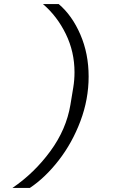

<svg xmlns="http://www.w3.org/2000/svg" viewBox="-20 -780 640 938"><path d="M126 138H41Q148 65 226 -41.5Q304 -148 324 -268L338 -353Q344 -389 344 -427Q344 -527 301.5 -614Q259 -701 190 -760H267Q332 -705 372.5 -611.5Q413 -518 413 -406Q413 -295 373 -188.5Q333 -82 267 3Q201 88 126 138Z"/></svg>

Font: iA Writer Duo S
Style: Italic
Weight: 400
Italic angle: -9.5°
Designer: Mike Abbink, Paul van der Laan, Pieter van Rosmalen, Oliver Reichenstein
Foundry: Bold Monday and Information Architects Inc.
Version: Version 2.000